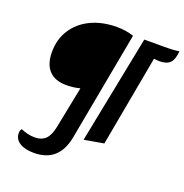

<svg xmlns="http://www.w3.org/2000/svg" viewBox="-153 -819 1116 1163"><g transform="rotate(20 404.5 -237.5)"><path d="M191 207Q131 207 97.5 185Q64 163 64 125Q64 105 74 97Q90 105 115 111Q140 117 162 117Q207 117 232.5 92Q258 67 269 11L322 -255L321 -257Q301 -251 277.5 -248.5Q254 -246 235 -246Q162 -246 123.5 -286.5Q85 -327 85 -406Q85 -488 125.5 -550.5Q166 -613 238 -647.5Q310 -682 405 -682Q464 -682 513 -665L382 41Q349 207 191 207ZM447 29 585 -667H703Q746 -667 769.5 -668.5Q793 -670 809 -673Q806 -621 784.5 -598Q763 -575 717 -575Q707 -575 697 -576Q687 -577 680 -578L573 7Z"/></g></svg>

Font: Sansita Swashed
Style: Bold
Weight: 700
Designer: Pablo Cosgaya
Foundry: Omnibus-Type
Version: Version 1.003; ttfautohint (v1.8.3)